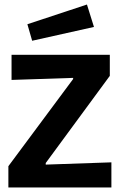

<svg xmlns="http://www.w3.org/2000/svg" viewBox="-20 -828 536 848"><path d="M17 0V-94L303 -479V-484L31 -475V-586H465V-493L182 -108V-101L472 -111V0ZM122 -648 101 -721 364 -808 395 -709Z"/></svg>

Font: Ruda ExtraBold
Style: Regular
Weight: 800
Designer: Mariela Monsalve and Angelina Sanchez
Foundry: Mariela Monsalve and Angelina Sanchez
Version: Version 2.000